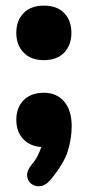

<svg xmlns="http://www.w3.org/2000/svg" viewBox="-20 -518 312 683"><path d="M136 -304Q90 -304 64 -331Q38 -358 38 -401Q38 -445 64 -471.5Q90 -498 136 -498Q183 -498 208.5 -471.5Q234 -445 234 -401Q234 -358 208.5 -331Q183 -304 136 -304ZM161 120Q144 141 125 144Q106 147 92 136.5Q78 126 76.5 107.5Q75 89 93 67Q106 52 114 36Q122 20 127 5Q86 2 62 -24Q38 -50 38 -92Q38 -135 64 -161.5Q90 -188 136 -188Q182 -188 208.5 -156.5Q235 -125 235 -69Q235 -26 221.5 18.5Q208 63 161 120Z"/></svg>

Font: Chiron GoRound TC H
Style: Regular
Weight: 900
Designer: Ryoko NISHIZUKA 西塚涼子 (kana, bopomofo & ideographs); Paul D. Hunt (Latin, Greek & Cyrillic); Sandoll Communications 산돌커뮤니
Foundry: Adobe
Version: Version 1.000;hotconv 1.1.1;makeotfexe 2.6.0